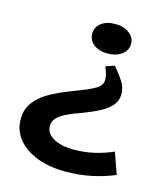

<svg xmlns="http://www.w3.org/2000/svg" viewBox="-107 -776 764 879"><g transform="rotate(15 274.5 -337.0)"><path d="M332 -693Q371 -693 397.5 -673.5Q424 -654 424 -624Q424 -592 397.5 -572.5Q371 -553 332 -553Q290 -553 265 -572.5Q240 -592 240 -624Q240 -654 265 -673.5Q290 -693 332 -693ZM516 -27Q464 -5 406 7Q348 19 284 19Q208 19 149.5 -3.5Q91 -26 58 -66.5Q25 -107 25 -160Q25 -207 50 -240.5Q75 -274 116.5 -297.5Q158 -321 207 -340Q249 -356 277 -367.5Q305 -379 321.5 -389Q338 -399 345 -409.5Q352 -420 352 -434Q352 -451 347.5 -464.5Q343 -478 337 -494L378 -508Q406 -476 423.5 -448Q441 -420 441 -389Q441 -360 423 -337.5Q405 -315 371.5 -297Q338 -279 291 -261Q250 -247 221 -233Q192 -219 177 -203Q162 -187 162 -164Q162 -141 178.5 -124Q195 -107 225 -97.5Q255 -88 294 -88Q345 -88 391 -98.5Q437 -109 480 -128Z"/></g></svg>

Font: BioRhyme SemiExpanded SemiBold
Style: Regular
Weight: 600
Width: 6
Designer: Aoife Mooney
Foundry: Aoife Mooney Type
Version: Version 1.600;gftools[0.9.33]